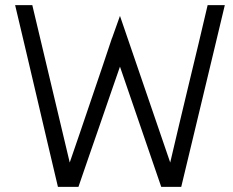

<svg xmlns="http://www.w3.org/2000/svg" viewBox="-20 -731 910 749"><path d="M106 -711 252 -97Q270 -149 291.5 -212Q313 -275 335 -340Q357 -405 378.5 -468Q400 -531 417 -583V-582Q425 -604 432.5 -625.5Q440 -647 448 -669L644 -97Q660 -165 678.5 -243.5Q697 -322 716.5 -402.5Q736 -483 755 -562.5Q774 -642 790 -711H857Q835 -619 814 -531Q793 -443 772 -356Q751 -269 730 -181Q709 -93 687 -2H609L448 -471Q430 -420 409.5 -360Q389 -300 367.5 -238Q346 -176 325 -115.5Q304 -55 286 -2H206Q184 -94 163.5 -182Q143 -270 122.5 -357Q102 -444 81.5 -531.5Q61 -619 39 -711Z"/></svg>

Font: Fundamental  Brigade Scvhlank
Style: Regular
Weight: 100
Designer: Peter Wiegel, original typeface by Arno Drescher 1935
Foundry: Peter Wiegel
Version: Version 0.000 2012 initial release